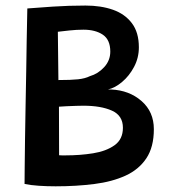

<svg xmlns="http://www.w3.org/2000/svg" viewBox="-20 -673 627 692"><path d="M68.5 -10Q68.5 -29 69 -72Q69.5 -115 70.2 -172Q71 -229 72.2 -292.2Q73.5 -355.5 74.5 -416.2Q75.5 -477 76.2 -527Q77 -577 77.8 -608.2Q78.5 -639.5 78.5 -642.5Q113.5 -645.5 170.8 -649.2Q228 -653 288 -653Q344 -653 387.2 -637.8Q430.5 -622.5 455.5 -589.2Q480.5 -556 480.5 -502.5Q480.5 -464.5 463.2 -432Q446 -399.5 420.2 -377.8Q394.5 -356 369 -350.5Q373.5 -351 380.5 -350.5Q446 -347.5 490.2 -308.8Q534.5 -270 534.5 -207.5Q534.5 -143 507.5 -102.5Q480.5 -62 432.5 -40Q384.5 -18 320 -9.8Q255.5 -1.5 180.5 -1.5Q149 -1.5 119.5 -3.5Q90 -5.5 68.5 -10ZM190.5 -384.5Q236 -384.5 261.5 -387.2Q287 -390 304 -398.5Q333.5 -407 355.5 -431Q377.5 -455 377.5 -487Q377.5 -529.5 350.8 -547.8Q324 -566 280.5 -566Q256 -566 230.2 -563.2Q204.5 -560.5 188.5 -558.5ZM193 -113.5Q196.5 -113 202.8 -113Q209 -113 217 -113Q268.5 -113 315.5 -120.5Q362.5 -128 392.8 -149.5Q423 -171 423 -212.5Q423 -256.5 383.5 -274.2Q344 -292 280.5 -292Q272 -292 255.2 -291.5Q238.5 -291 221 -290.2Q203.5 -289.5 192.5 -288.5Z"/></svg>

Font: Grandstander Medium
Style: Regular
Weight: 500
Designer: Tyler Finck
Foundry: Etcetera Type Co
Version: Version 1.200; ttfautohint (v1.8.3)